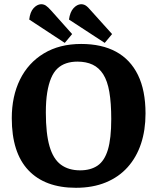

<svg xmlns="http://www.w3.org/2000/svg" viewBox="-20 -875 747 913"><path d="M288 -671 119 -782Q123 -818 139.5 -836Q156 -854 175 -855Q188 -855 198 -848.5Q208 -842 224 -824L323 -713ZM478 -671 308 -782Q313 -818 329.5 -836Q346 -854 365 -855Q378 -855 388 -848.5Q398 -842 413 -824L513 -713ZM341 18Q194 18 115 -65.5Q36 -149 36 -313Q36 -417 75 -496.5Q114 -576 188.5 -621Q263 -666 366 -666Q464 -666 532 -629Q600 -592 636 -518.5Q672 -445 672 -335Q672 -256 650.5 -191.5Q629 -127 587 -80Q545 -33 483 -7.5Q421 18 341 18ZM361 -65Q411 -65 444 -87.5Q477 -110 493 -163Q509 -216 509 -309Q509 -385 500 -437.5Q491 -490 471 -521.5Q451 -553 420.5 -567.5Q390 -582 348 -582Q319 -582 295 -574Q271 -566 253 -549Q235 -532 223 -503.5Q211 -475 204.5 -435Q198 -395 198 -340Q198 -240 215.5 -179.5Q233 -119 269.5 -92Q306 -65 361 -65Z"/></svg>

Font: Faustina
Style: Bold
Weight: 700
Designer: Alfonso Garcia
Foundry: http://www.omnibus-type.com
Version: Version 1.200